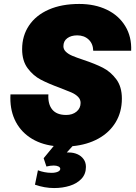

<svg xmlns="http://www.w3.org/2000/svg" viewBox="-20 -730 690 972"><path d="M157 205 172 132Q187 138 205 141.5Q223 145 241 145Q260 145 272.5 139.5Q285 134 285 125Q285 117 275.5 112.5Q266 108 252 108Q235 108 215 113L201 71L252 9Q181 0 130 -35Q79 -70 54 -125.5Q29 -181 33 -252H225Q222 -203 244.5 -175.5Q267 -148 315 -148Q347 -148 367.5 -165Q388 -182 388 -209Q388 -227 375 -240Q362 -253 341.5 -262Q321 -271 284 -285Q224 -307 186 -327Q148 -347 120 -384.5Q92 -422 92 -481Q92 -549 127 -601Q162 -653 227 -681.5Q292 -710 381 -710Q460 -710 520.5 -681Q581 -652 614 -598Q647 -544 644 -473H452Q451 -509 428.5 -530Q406 -551 371 -551Q340 -551 320.5 -536.5Q301 -522 301 -496Q301 -480 313.5 -468Q326 -456 346 -447.5Q366 -439 402 -427Q462 -407 501 -387Q540 -367 568.5 -329Q597 -291 597 -231Q597 -163 565.5 -111Q534 -59 477.5 -28Q421 3 347 10L318 42H329Q352 42 371.5 50.5Q391 59 403 75.5Q415 92 415 115Q415 151 392.5 175Q370 199 333.5 210.5Q297 222 254 222Q206 222 157 205Z"/></svg>

Font: Azeret Mono ExtraBold
Style: Italic
Weight: 800
Italic angle: -12°
Designer: Martin Vácha
Foundry: Displaay
Version: Version 1.000; Glyphs 3.0.3, build 3074